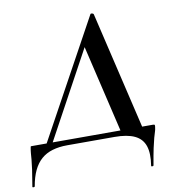

<svg xmlns="http://www.w3.org/2000/svg" viewBox="-133 -711 882 968"><g transform="rotate(-10 307.5 -227.0)"><path d="M49 0 395 -632Q397 -634 403.5 -632.5Q410 -631 411 -627L559 0H448L332 -492L396 -581L80 0ZM-45 175Q-36 122 -31.5 90.5Q-27 59 -25.5 40Q-24 21 -23 8Q-22 -5 -19 -21Q-18 -27 -16.5 -27Q-15 -27 -8 -27H608Q616 -27 617 -23.5Q618 -20 616 -9Q615 0 611.5 10.5Q608 21 603 39Q598 57 591 89.5Q584 122 575 176Q574 179 568 179Q562 179 563 175Q573 113 560 74.5Q547 36 509 18Q471 0 406 0H164Q122 0 88.5 10Q55 20 31 41Q7 62 -9 95.5Q-25 129 -33 176Q-34 179 -40 179Q-46 179 -45 175Z"/></g></svg>

Font: Cormorant Infant Light
Style: Italic
Weight: 300
Italic angle: -10°
Designer: Christian Thalmann (Catharsis Fonts)
Foundry: Catharsis Fonts
Version: Version 4.001